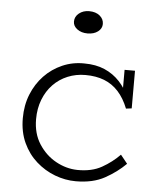

<svg xmlns="http://www.w3.org/2000/svg" viewBox="-52 -749 674 808"><g transform="rotate(5 285.0 -345.0)"><path d="M298 14Q253 14 209.5 -2.5Q166 -19 130.5 -50.5Q95 -82 74 -127.5Q53 -173 53 -231Q53 -286 71.5 -332Q90 -378 122.5 -412Q155 -446 198.5 -465Q242 -484 291 -483Q340 -483 377 -467Q414 -451 441 -422Q468 -393 484 -354L462 -362V-471H506V-312L482 -309Q465 -352 439.5 -380Q414 -408 379.5 -421.5Q345 -435 300 -435Q260 -435 225 -420.5Q190 -406 164 -379Q138 -352 123.5 -314.5Q109 -277 109 -232Q109 -171 137.5 -127Q166 -83 209.5 -59Q253 -35 300 -34Q361 -33 403.5 -57Q446 -81 478 -114L507 -78Q470 -41 420 -13.5Q370 14 298 14ZM293 -610Q267 -610 249.5 -623Q232 -636 232 -655Q232 -676 249.5 -690Q267 -704 292 -704Q320 -704 337 -690Q354 -676 354 -655Q354 -636 337 -623Q320 -610 293 -610Z"/></g></svg>

Font: BioRhyme ExtraBold Light
Style: Regular
Weight: 300
Version: Version 1.600;gftools[0.9.33]